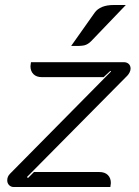

<svg xmlns="http://www.w3.org/2000/svg" viewBox="-20 -749 556 769"><path d="M9 -27Q9 -42 20 -53L425 -463L422 -465L395 -440H148Q126 -440 114 -452Q102 -464 102 -484Q102 -488 104 -500H475Q488 -500 495.5 -493Q503 -486 503 -474Q503 -467 499 -459Q495 -451 490 -446L88 -40L92 -36L116 -60H378Q400 -60 412 -48Q424 -36 424 -16Q424 -12 422 0H35Q24 0 16.5 -7.5Q9 -15 9 -27ZM359 -698Q381 -729 436 -729H484L345 -584Q332 -571 318 -567.5Q304 -564 265 -565Z"/></svg>

Font: K2D Light
Style: Italic
Weight: 300
Italic angle: -10°
Designer: Katatrad Aksorn Co.,Ltd.
Foundry: Cadson Demak Co.,Ltd.
Version: Version 1.000; ttfautohint (v1.6)